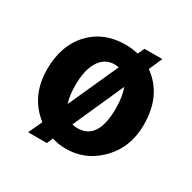

<svg xmlns="http://www.w3.org/2000/svg" viewBox="-122 -612 764 764"><g transform="rotate(30 260.0 -229.5)"><path d="M127 -33Q38 -102 38 -226Q38 -337 103 -404Q163 -466 262 -466Q288 -466 319 -459L333 -489H415L388 -428Q482 -361 482 -226Q482 -115 407 -46Q345 12 260 12Q225 12 196 2L184 30H98ZM235 -85Q247 -82 260 -82Q353 -82 353 -226Q353 -281 339 -318ZM281 -374Q269 -376 262 -376Q217 -376 192 -336.5Q167 -297 167 -226Q167 -179 178 -146Z"/></g></svg>

Font: Tajawal
Style: Bold
Weight: 700
Designer: Boutros Fonts
Foundry: Created by Boutros International 2017
Version: Version 1.700